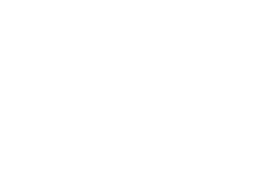

<svg xmlns="http://www.w3.org/2000/svg" viewBox="-20 -370 340 240"><path d="M200 -150Q200 -150 200 -150Q200 -150 200 -150Q200 -150 200 -150Q200 -150 200 -150Q200 -150 200 -150Q200 -150 200 -150Q200 -150 200 -150Q200 -150 200 -150Q200 -150 200 -150Q200 -150 200 -150Q200 -150 200 -150Q200 -150 200 -150ZM200 -350Q200 -350 200 -350Q200 -350 200 -350Q200 -350 200 -350Q200 -350 200 -350Q200 -350 200 -350Q200 -350 200 -350Q200 -350 200 -350Q200 -350 200 -350Q200 -350 200 -350Q200 -350 200 -350Q200 -350 200 -350Q200 -350 200 -350ZM100 -250Q100 -250 100 -250Q100 -250 100 -250Q100 -250 100 -250Q100 -250 100 -250Q100 -250 100 -250Q100 -250 100 -250Q100 -250 100 -250Q100 -250 100 -250Q100 -250 100 -250Q100 -250 100 -250Q100 -250 100 -250Q100 -250 100 -250Z"/></svg>

Font: TINY 5x3
Style: Regular
Weight: 400
Designer: Jack Halten Fahnestock
Foundry: Velvetyne Type Foundry
Version: Version 1.002